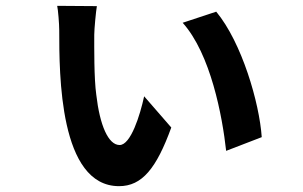

<svg xmlns="http://www.w3.org/2000/svg" viewBox="-20 -600 1040 658"><path d="M312 -579 176 -580C179 -567 183 -518 183 -496C183 -346 183 38 388 38C467 38 516 -23 567 -163L474 -270C460 -205 428 -103 390 -103C351 -103 322 -171 310 -275C302 -331 303 -439 303 -481C303 -500 309 -563 312 -579ZM721 -560 606 -522C702 -415 742 -202 755 -83L877 -130C869 -247 809 -454 721 -560Z"/></svg>

Font: Spoqa Han Sans Neo Bold
Style: Bold
Weight: 700
Designer: [Spoqa Han Sans Neo] Dong-huui Kim  Younghwa Kang  Yujin Lee  [Noto Sans] Ryoko NISHIZUKA  (kana & ideographs); Paul D. 
Foundry: Spoqa (http://www.spoqa-han-sans.com)
Version: Version 1.100;hotconv 1.0.109;makeotfexe 2.5.65596